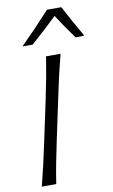

<svg xmlns="http://www.w3.org/2000/svg" viewBox="-104 -1021 632 1073"><g transform="rotate(-10 212.0 -484.0)"><path d="M43 0Q58.5 -60 71.2 -115.2Q84 -170.5 98 -237L148 -472.5Q162.5 -540.5 173 -596.8Q183.5 -653 193 -713H275Q259.5 -653 246.5 -596.8Q233.5 -540.5 219.5 -472.5L169.5 -237Q155.5 -170.5 144.8 -115.2Q134 -60 125 0ZM374 -788.5Q349 -823 325.2 -857.2Q301.5 -891.5 279 -927Q242.5 -892 205.8 -858.2Q169 -824.5 130.5 -790.5H73Q117.5 -835 159.5 -879Q201.5 -923 243 -968.5H324.5Q347 -925 372.2 -879.8Q397.5 -834.5 423.5 -790Z"/></g></svg>

Font: Commissioner Flair Light
Style: Italic
Weight: 300
Italic angle: -12°
Designer: Kostas Bartsokas
Foundry: Kostas Bartsokas
Version: Version 1.000; ttfautohint (v1.8.3)